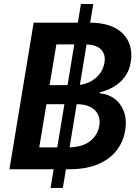

<svg xmlns="http://www.w3.org/2000/svg" viewBox="-20 -840 697 953"><path d="M231 92.8 381.8 -820.3H442.9L292 92.8ZM26.9 0 147 -727.5H422.4Q501 -727.5 549.8 -701.9Q598.6 -676.3 618.4 -631.8Q638.2 -587.4 628.9 -531.7Q622.6 -489.7 600.3 -459.5Q578.1 -429.2 545.4 -409.9Q512.7 -390.6 475.1 -381.3V-376.5Q513.7 -374.5 545.9 -351.8Q578.1 -329.1 594.2 -288.3Q610.4 -247.6 601.1 -191.4Q591.8 -135.7 558.1 -92.5Q524.4 -49.3 466.1 -24.7Q407.7 0 324.2 0ZM174.8 -108.4H315.4Q387.7 -108.4 426.8 -139.2Q465.8 -169.9 473.1 -216.8Q478 -248 466.3 -272Q454.6 -295.9 428 -309.3Q401.4 -322.8 361.3 -322.8H210.4ZM226.1 -417.5H356.4Q390.6 -417.5 420.9 -431.2Q451.2 -444.8 472.2 -470Q493.2 -495.1 498.5 -529.3Q505.4 -569.3 481.4 -594.5Q457.5 -619.6 398.9 -619.6H259.8Z"/></svg>

Font: Inter 16pt SemiBold
Style: Italic
Weight: 600
Italic angle: -9.3988°
Version: Version 4.001;git-66647c0bb